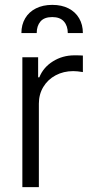

<svg xmlns="http://www.w3.org/2000/svg" viewBox="-20 -764 374 784"><path d="M71.3 -530.3H135.7V-448.2H140.6Q156.7 -488.8 196 -513.4Q235.4 -538.1 284.2 -538.1Q310.5 -538.1 318.4 -537.1V-469.7Q294.9 -473.6 279.3 -473.6Q239.3 -473.6 207.3 -456.5Q175.3 -439.5 157 -409.2Q138.7 -378.9 138.7 -340.8V0H71.3ZM193.4 -744.1Q231.9 -744.1 260 -729.7Q288.1 -715.3 303.2 -689.2Q318.4 -663.1 318.4 -628.9H256.8Q256.8 -658.2 241 -676.3Q225.1 -694.3 193.4 -694.3Q160.6 -694.3 145.3 -676.3Q129.9 -658.2 129.9 -628.9H67.4Q67.4 -663.1 82.8 -689.2Q98.1 -715.3 126.7 -729.7Q155.3 -744.1 193.4 -744.1Z"/></svg>

Font: Pretendard Light
Style: Regular
Weight: 300
Designer: Base glyphs from Inter by Rasmus Andersson; Hangeul glyphs from Noto Sans CJK(Source Han Sans) by Jang Soo-young and Kan
Foundry: Kil Hyung-jin
Version: Version 1.309